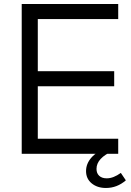

<svg xmlns="http://www.w3.org/2000/svg" viewBox="-20 -765 652 955"><path d="M88 -745H568V-670H168V-411H548V-336H168V-75H568V0H88ZM408 86Q408 49 435 18.5Q462 -12 512 -30H543V-15Q460 21 460 75Q460 97 473.5 109.5Q487 122 511 122Q544 122 581 95L606 132Q562 170 507 170Q464 170 436 147Q408 124 408 86Z"/></svg>

Font: Trafiko Sans Variable
Style: Regular
Weight: 400
Designer: Gumpita Rahayu / Trafiko
Foundry: Tokotype / Trafiko
Version: Version 0.001;FEAKit 1.0